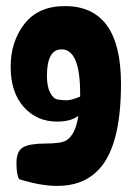

<svg xmlns="http://www.w3.org/2000/svg" viewBox="-20 -550 431 630"><path d="M43 38Q34 24 34 -15Q34 -54 55.5 -66.5Q77 -79 128.5 -79Q180 -79 197 -89Q228 -108 237 -170Q213 -151 167 -151Q101 -151 58 -199Q15 -247 15 -330.5Q15 -414 60.5 -472Q106 -530 193 -530Q377 -530 377 -275Q377 -57 294 16Q246 60 168 60Q113 60 43 38ZM243 -233V-243Q243 -388 182 -388Q134 -388 134 -301Q134 -266 144.5 -246Q155 -226 169 -223.5Q183 -221 198.5 -221Q214 -221 243 -233Z"/></svg>

Font: Chela One
Style: Regular
Weight: 400
Designer: Miguel Hernandez
Foundry: LatinoType
Version: Version 1.001